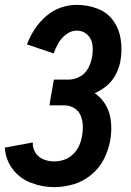

<svg xmlns="http://www.w3.org/2000/svg" viewBox="-20 -763 540 791"><path d="M203 8Q154 8 107.5 -10Q61 -28 32 -66.5Q3 -105 0 -155L115 -176Q114 -153 126 -134Q138 -115 159 -106.5Q180 -98 203 -98Q224 -98 244.5 -105Q265 -112 281 -127.5Q297 -143 306 -163Q315 -183 318 -203Q322 -225 321 -247Q320 -269 311.5 -288.5Q303 -308 284.5 -318.5Q266 -329 244 -329H184L188 -356L202 -435H262Q286 -435 308.5 -447Q331 -459 343 -481.5Q355 -504 359 -527Q364 -552 361 -577.5Q358 -603 340 -620Q322 -637 296 -637Q274 -637 253.5 -622Q233 -607 221 -586Q209 -565 201 -543L91 -580Q103 -612 122.5 -642Q142 -672 169.5 -696Q197 -720 230 -731.5Q263 -743 296 -743Q341 -743 381.5 -727.5Q422 -712 446.5 -678Q471 -644 477.5 -600Q484 -556 476 -511Q471 -483 456.5 -455.5Q442 -428 418 -408Q395 -390 370 -379Q390 -366 405 -346Q430 -313 436 -270.5Q442 -228 434 -184Q427 -145 408 -107.5Q389 -70 355.5 -42.5Q322 -15 282 -3.5Q242 8 203 8Z"/></svg>

Font: Iosevka SS08
Style: Bold Italic
Weight: 700
Italic angle: -10°
Monospace: yes
Designer: Belleve Invis
Foundry: Belleve Invis
Version: 2.1.0; ttfautohint (v1.8.2)